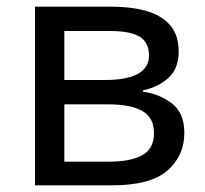

<svg xmlns="http://www.w3.org/2000/svg" viewBox="-20 -556 616 576"><path d="M516 -401Q516 -351 486 -323Q456 -295 409 -285V-281Q459 -274 496 -245.5Q533 -217 533 -157Q533 -89 482.5 -44.5Q432 0 316 0H85V-536H315Q372 -536 417.5 -523.5Q463 -511 489.5 -481.5Q516 -452 516 -401ZM427 -390Q427 -428 399.5 -445.5Q372 -463 310 -463H173V-316H294Q427 -316 427 -390ZM442 -157Q442 -203 407 -223Q372 -243 304 -243H173V-71H306Q372 -71 407 -90.5Q442 -110 442 -157Z"/></svg>

Font: Noto IKEA Simplified Chinese
Style: Regular
Weight: 400
Designer: Monotype Design Team
Foundry: Monotype Imaging Inc.
Version: Version 1.100